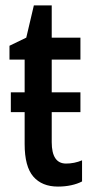

<svg xmlns="http://www.w3.org/2000/svg" viewBox="-20 -679 348 709"><path d="M224 -75Q239 -75 254 -78Q269 -81 283 -87V-9Q266 0 243 5Q220 10 194 10Q135 10 103 -27Q71 -64 71 -147V-265H20V-338H71V-459H15V-510L77 -540L105 -659H171V-540H277V-459H171V-338H277V-265H171V-154Q171 -75 224 -75Z"/></svg>

Font: Avrile Sans Condensed Medium
Style: Regular
Weight: 500
Width: 3
Designer: Monotype Design Team
Foundry: Monotype Imaging Inc.
Version: Version 2.001;September 10, 2019;FontCreator 11.5.0.2425 64-